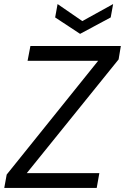

<svg xmlns="http://www.w3.org/2000/svg" viewBox="-20 -927 616 947"><path d="M1 0 13 -66 464 -627H116L130 -700H576L565 -634L112 -73H470L457 0ZM538 -907 526 -841 375 -760 252 -841 264 -907 386 -823Z"/></svg>

Font: DM Sans 12pt
Style: Italic
Weight: 400
Italic angle: -10°
Version: Version 4.004;gftools[0.9.30]